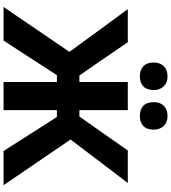

<svg xmlns="http://www.w3.org/2000/svg" viewBox="40 -1022 981 1102"><g transform="rotate(90 531.0 -470.5)"><path d="M846.3 0Q815.7 -47.7 789.1 -89.4Q762.6 -131.1 737.1 -171.2L650.9 -306H598.5V-435.2H648.2L725.7 -545Q753.3 -584 780.4 -623.2Q807.6 -662.3 843.1 -713H1029.9Q986.7 -656.4 945 -601.7Q903.4 -546.9 861.7 -491.9L756 -352.5L752.9 -424.9L871 -251.2Q898 -211.8 929.3 -165.9Q960.6 -120 990.4 -76.3Q1020.2 -32.5 1042.4 0ZM19.4 0Q41.9 -32.5 71.6 -76.3Q101.2 -120 132.7 -166.1Q164.2 -212.2 191.3 -251.8L308.9 -424.9L295.9 -352.5L193.9 -492.2Q153.9 -546.9 113.8 -601.8Q73.6 -656.7 31.9 -713H221.8Q256.7 -662 283.4 -622.9Q310.1 -583.7 336.7 -545L412.7 -435.2H463.3V-306H410.9L324.9 -173.5Q298 -131.8 270.6 -89.6Q243.1 -47.4 212.2 0ZM450.3 0Q450.3 -57.6 450.3 -111.6Q450.3 -165.5 450.3 -232.4V-474.4Q450.3 -543.6 450.3 -599Q450.3 -654.4 450.3 -713H611.5Q611.5 -654.4 611.5 -599Q611.5 -543.6 611.5 -474.4V-232.4Q611.5 -165.5 611.5 -111.6Q611.5 -57.6 611.5 0ZM644.2 -782.3Q607.8 -782.3 586.7 -802.3Q565.7 -822.3 565.7 -862.5Q565.7 -898.4 587 -919.8Q608.3 -941.1 645.2 -941.1Q682 -941.1 702.8 -918.8Q723.6 -896.5 723.6 -862.5Q723.6 -822.3 702.7 -802.3Q681.8 -782.3 644.2 -782.3ZM416.9 -782.3Q380.4 -782.3 359.4 -802.3Q338.4 -822.3 338.4 -862.5Q338.4 -898.4 359.7 -919.8Q380.9 -941.1 417.9 -941.1Q454.7 -941.1 475.5 -918.8Q496.3 -896.5 496.3 -862.5Q496.3 -822.3 475.4 -802.3Q454.5 -782.3 416.9 -782.3Z"/></g></svg>

Font: Commissioner Thin
Style: Regular
Weight: 100
Designer: Kostas Bartsokas
Foundry: Kostas Bartsokas
Version: Version 1.001;gftools[0.9.23]